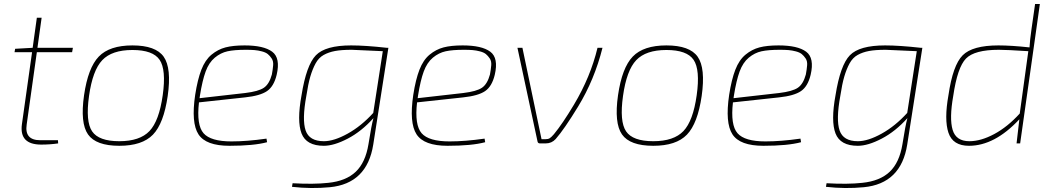

<svg xmlns="http://www.w3.org/2000/svg" viewBox="-20 -720 5276 964"><path d="M165 -458 114 -95Q102 -16 182 -16H271L272 0Q231 6 187 6Q76 6 90 -96L141 -458H53L56 -475L144 -480L165 -631H189L168 -480H346L342 -458Z M645 -492Q762 -492 802 -435Q842 -378 822 -238Q802 -100 748 -44Q694 12 579 12Q462 12 422 -45Q382 -102 402 -242Q422 -380 476 -436Q530 -492 645 -492ZM427 -238Q409 -110 442.5 -60.5Q476 -11 579 -11Q682 -11 730.5 -62Q779 -113 797 -242Q815 -370 781.5 -419.5Q748 -469 645 -469Q542 -469 493.5 -418Q445 -367 427 -238Z M1318 -24 1321 -6Q1254 12 1132 12Q1014 12 976.5 -45.5Q939 -103 960 -244Q972 -321 991 -370Q1010 -419 1042 -445.5Q1074 -472 1112 -482Q1150 -492 1208 -492Q1304 -492 1346.5 -460.5Q1389 -429 1369 -344Q1355 -286 1320.5 -262.5Q1286 -239 1210 -231L979 -206Q966 -92 1002 -51Q1038 -10 1142 -10Q1220 -10 1318 -24ZM982 -227 1211 -253Q1278 -261 1305 -279.5Q1332 -298 1345 -346Q1350 -373 1351.5 -393Q1353 -413 1344 -426.5Q1335 -440 1324.5 -448.5Q1314 -457 1295 -462Q1276 -467 1258 -468.5Q1240 -470 1215 -470Q1157 -470 1122.5 -462.5Q1088 -455 1058.5 -430.5Q1029 -406 1012.5 -361Q996 -316 984 -241Z M1930 -480 1854 6Q1823 202 1636 220Q1543 229 1446 218L1449 200Q1555 206 1628 198Q1717 189 1766 142.5Q1815 96 1830 4Q1845 -92 1855 -127Q1795 -60 1726 -24Q1657 12 1606 12Q1518 12 1494 -50Q1470 -112 1494 -242Q1518 -393 1566 -442.5Q1614 -492 1743 -492Q1814 -492 1922 -480ZM1854 -153 1902 -463Q1748 -470 1746 -470Q1695 -470 1662.5 -464Q1630 -458 1605 -444Q1580 -430 1564.5 -401.5Q1549 -373 1538 -335.5Q1527 -298 1518 -238Q1496 -119 1514.5 -65Q1533 -11 1606 -11Q1657 -11 1725.5 -49Q1794 -87 1854 -153Z M2413 -24 2416 -6Q2349 12 2227 12Q2109 12 2071.5 -45.5Q2034 -103 2055 -244Q2067 -321 2086 -370Q2105 -419 2137 -445.5Q2169 -472 2207 -482Q2245 -492 2303 -492Q2399 -492 2441.5 -460.5Q2484 -429 2464 -344Q2450 -286 2415.5 -262.5Q2381 -239 2305 -231L2074 -206Q2061 -92 2097 -51Q2133 -10 2237 -10Q2315 -10 2413 -24ZM2077 -227 2306 -253Q2373 -261 2400 -279.5Q2427 -298 2440 -346Q2445 -373 2446.5 -393Q2448 -413 2439 -426.5Q2430 -440 2419.5 -448.5Q2409 -457 2390 -462Q2371 -467 2353 -468.5Q2335 -470 2310 -470Q2252 -470 2217.5 -462.5Q2183 -455 2153.5 -430.5Q2124 -406 2107.5 -361Q2091 -316 2079 -241Z M2980 -480H3005Q2965 -320 2882 -184Q2813 -71 2770 -22Q2750 0 2720 0H2691Q2681 0 2679 -9L2578 -480H2603L2699 -21H2718Q2732 -21 2740 -26Q2748 -31 2761 -46Q2804 -98 2862 -195Q2945 -334 2980 -480Z M3326 -492Q3443 -492 3483 -435Q3523 -378 3503 -238Q3483 -100 3429 -44Q3375 12 3260 12Q3143 12 3103 -45Q3063 -102 3083 -242Q3103 -380 3157 -436Q3211 -492 3326 -492ZM3108 -238Q3090 -110 3123.5 -60.5Q3157 -11 3260 -11Q3363 -11 3411.5 -62Q3460 -113 3478 -242Q3496 -370 3462.5 -419.5Q3429 -469 3326 -469Q3223 -469 3174.5 -418Q3126 -367 3108 -238Z M3999 -24 4002 -6Q3935 12 3813 12Q3695 12 3657.5 -45.5Q3620 -103 3641 -244Q3653 -321 3672 -370Q3691 -419 3723 -445.5Q3755 -472 3793 -482Q3831 -492 3889 -492Q3985 -492 4027.5 -460.5Q4070 -429 4050 -344Q4036 -286 4001.5 -262.5Q3967 -239 3891 -231L3660 -206Q3647 -92 3683 -51Q3719 -10 3823 -10Q3901 -10 3999 -24ZM3663 -227 3892 -253Q3959 -261 3986 -279.5Q4013 -298 4026 -346Q4031 -373 4032.5 -393Q4034 -413 4025 -426.5Q4016 -440 4005.5 -448.5Q3995 -457 3976 -462Q3957 -467 3939 -468.5Q3921 -470 3896 -470Q3838 -470 3803.5 -462.5Q3769 -455 3739.5 -430.5Q3710 -406 3693.5 -361Q3677 -316 3665 -241Z M4611 -480 4535 6Q4504 202 4317 220Q4224 229 4127 218L4130 200Q4236 206 4309 198Q4398 189 4447 142.5Q4496 96 4511 4Q4526 -92 4536 -127Q4476 -60 4407 -24Q4338 12 4287 12Q4199 12 4175 -50Q4151 -112 4175 -242Q4199 -393 4247 -442.5Q4295 -492 4424 -492Q4495 -492 4603 -480ZM4535 -153 4583 -463Q4429 -470 4427 -470Q4376 -470 4343.5 -464Q4311 -458 4286 -444Q4261 -430 4245.5 -401.5Q4230 -373 4219 -335.5Q4208 -298 4199 -238Q4177 -119 4195.5 -65Q4214 -11 4287 -11Q4338 -11 4406.5 -49Q4475 -87 4535 -153Z M5170 -480 5102 0H5084L5098 -121Q4974 12 4845 12Q4764 12 4742 -53.5Q4720 -119 4742 -242Q4764 -393 4813.5 -442.5Q4863 -492 4993 -492Q5057 -492 5149 -482Q5151 -519 5159 -574L5177 -700H5201ZM5100 -150 5143 -463Q5034 -470 4995 -470Q4873 -470 4830 -426Q4787 -382 4766 -238Q4746 -125 4763 -68Q4780 -11 4847 -11Q4905 -11 4972 -47Q5039 -83 5100 -150Z"/></svg>

Font: Ezarion Thin
Style: Italic
Weight: 250
Italic angle: -8°
Designer: Natanael Gama
Version: Version 1.001;PS 001.001;hotconv 1.0.70;makeotf.lib2.5.58329